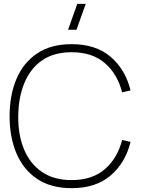

<svg xmlns="http://www.w3.org/2000/svg" viewBox="-20 -965 740 1000"><path d="M378.5 -810H334.5L382.5 -945H426.5ZM353 15Q245.5 15 173.8 -33Q102 -81 66 -165.5Q30 -250 30 -360Q30 -470 66 -554.5Q102 -639 173.8 -687Q245.5 -735 353 -735Q479 -735 556 -669.2Q633 -603.5 660 -494L616 -484Q592 -579.5 526.2 -636.2Q460.5 -693 353 -693Q260.5 -693 199.2 -650.5Q138 -608 107 -532.8Q76 -457.5 75 -360Q74 -262.5 105 -187.5Q136 -112.5 198.2 -69.8Q260.5 -27 353 -27Q460.5 -27 526.2 -84Q592 -141 616 -236L660 -226Q633 -116.5 556 -50.8Q479 15 353 15Z"/></svg>

Font: Manrope ExtraLight
Style: Regular
Weight: 200
Designer: Mikhail Sharanda
Foundry: Mikhail Sharanda
Version: Version 4.505